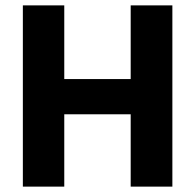

<svg xmlns="http://www.w3.org/2000/svg" viewBox="-20 -694 726 714"><path d="M621 0H466V-269H219V0H65V-674H219V-400H466V-674H621Z"/></svg>

Font: Hind Kochi
Style: Bold
Weight: 700
Designer: Dhruvi Tolia
Foundry: Indian Type Foundry
Version: Version 0.702;PS 1.0;hotconv 1.0.81;makeotf.lib2.5.63406